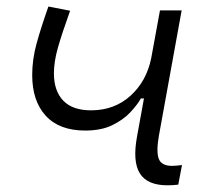

<svg xmlns="http://www.w3.org/2000/svg" viewBox="-20 -549 626 579"><path d="M236.8 -155.3Q158.7 -155.3 117.9 -200Q77.1 -244.6 77.1 -322.8Q77.1 -369.6 90.3 -417.7Q103.5 -465.8 126 -529.3L191.4 -516.6Q166 -445.8 154.3 -404.1Q142.6 -362.3 142.6 -328.1Q142.6 -274.4 171.1 -245.1Q199.7 -215.8 256.3 -216.3Q325.7 -216.8 373.8 -260.5Q421.9 -304.2 436 -373.5L462.4 -517.6H527.8L459.5 -141.6Q450.7 -92.8 458.5 -70.8Q466.3 -48.8 499 -48.8Q510.7 -48.8 528.8 -51.3L517.6 7.8Q509.8 8.8 501.5 9.3Q493.2 9.8 484.9 9.8Q424.3 9.8 401.9 -25.9Q379.4 -61.5 393.1 -136.7L414.1 -252H404.8Q394 -232.9 373 -210.4Q352.1 -188 318.8 -171.6Q285.6 -155.3 236.8 -155.3Z"/></svg>

Font: Cascadia Code PL Light
Style: Italic
Weight: 300
Italic angle: -10°
Monospace: yes
Designer: Aaron Bell
Foundry: Saja Typeworks
Version: Version 2404.023; ttfautohint (v1.8.4)